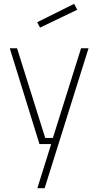

<svg xmlns="http://www.w3.org/2000/svg" viewBox="-20 -752 511 1002"><path d="M213 230H175L247 0H186L31 -500H69L216 -32H256L403 -500H442ZM189 -608 174 -636 367 -732 383 -701Z"/></svg>

Font: Storia Sans Thin
Style: Regular
Weight: 100
Designer: Accademia di Belle Arti di Urbino and others
Foundry: Accademia di Belle Arti di Urbino and others.
Version: Version 60.001;May 25, 2020;FontCreator 12.0.0.2522 64-bit